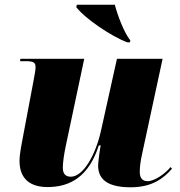

<svg xmlns="http://www.w3.org/2000/svg" viewBox="-20 -786 763 816"><path d="M521 -606H532L534 -614C506 -649 478 -726 468 -766H307L304 -756C340 -708 452 -632 521 -606ZM535 10C628 10 676 -29 711 -69L705 -76C681 -47 637 -16 607 -16C585 -16 574 -30 574 -55C574 -76 577 -101 584 -132L671 -536H477L410 -234C387 -128 334 -35 281 -35C259 -35 247 -47 247 -73C247 -95 252 -131 260 -168L338 -536H67L65 -526H90C128 -526 131 -517 131 -499C131 -488 128 -473 122 -440L79 -212C73 -178 63 -135 63 -102C63 -43 91 9 182 9C281 9 358 -38 400 -168H408C405 -158 397 -95 397 -83C397 -33 425 10 535 10Z"/></svg>

Font: Noto Serif Display Black
Style: Italic
Weight: 900
Italic angle: -12°
Designer: Monotype Design Team
Foundry: Monotype Imaging Inc.
Version: Version 2.009